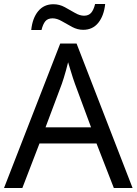

<svg xmlns="http://www.w3.org/2000/svg" viewBox="-20 -933 679 953"><path d="M545 0 459 -221H176L91 0H0L279 -717H360L638 0ZM352 -517Q349 -525 342 -546Q335 -567 328.5 -589.5Q322 -612 318 -624Q313 -604 307.5 -583.5Q302 -563 296.5 -546Q291 -529 287 -517L206 -301H432ZM135 -784Q141 -843 169.5 -877.5Q198 -912 245 -912Q275 -912 301.5 -897.5Q328 -883 352 -869Q376 -855 397 -855Q420 -855 432.5 -869.5Q445 -884 452 -913H502Q496 -855 468 -820Q440 -785 393 -785Q365 -785 338.5 -799Q312 -813 287.5 -827.5Q263 -842 241 -842Q217 -842 205 -827.5Q193 -813 186 -784Z"/></svg>

Font: Noto Sans Hanifi Rohingya
Style: Regular
Weight: 400
Designer: Monotype Design Team and DaltonMaag
Foundry: Google LLC
Version: Version 2.101